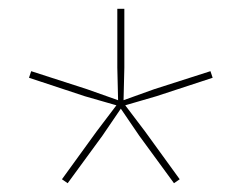

<svg xmlns="http://www.w3.org/2000/svg" viewBox="-20 -750 550 437"><path d="M260 -517 310 -451 389 -342 376 -333 297 -441 250 -510 255 -513ZM250 -517 255 -513 260 -510 213 -441 134 -333 121 -342 200 -451ZM51 -588 178 -547 257 -519 255 -513 253 -508 173 -531 46 -573ZM263 -730V-596L261 -513H255H249L247 -596V-730ZM459 -588 464 -573 336 -531 257 -508 255 -513 253 -519 331 -547Z"/></svg>

Font: Work Sans Thin
Style: Regular
Weight: 250
Designer: Wei Huang
Foundry: Wei Huang
Version: Version 2.012